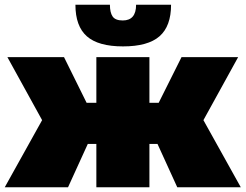

<svg xmlns="http://www.w3.org/2000/svg" viewBox="-21 -787 1032 807"><path d="M641 -182H607V0H384V-182H348L265 0H-1L156 -282L10 -547H248L343 -355H384V-547H607V-355H646L742 -547H980L834 -282L991 0H724ZM296 -767H441Q441 -734 452.5 -717.5Q464 -701 495 -701Q551 -701 551 -767H698Q698 -677 649.5 -634.5Q601 -592 496 -592Q392 -592 344 -634.5Q296 -677 296 -767Z"/></svg>

Font: CMG Sans Black
Style: Regular
Weight: 900
Designer: Julieta Ulanovsky
Foundry: Julieta Ulanovsky
Version: Version 7.200